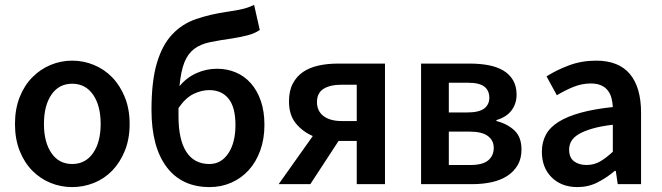

<svg xmlns="http://www.w3.org/2000/svg" viewBox="-20 -750 2696 782"><path d="M274 12Q228 12 186 -5Q144 -22 111.5 -55Q79 -88 60 -136Q41 -184 41 -245Q41 -306 60 -354Q79 -402 111.5 -435Q144 -468 186 -485.5Q228 -503 274 -503Q320 -503 362.5 -485.5Q405 -468 437 -435Q469 -402 488.5 -354Q508 -306 508 -245Q508 -184 488.5 -136Q469 -88 437 -55Q405 -22 362.5 -5Q320 12 274 12ZM274 -82Q328 -82 359 -126.5Q390 -171 390 -245Q390 -320 359 -364.5Q328 -409 274 -409Q220 -409 189.5 -364.5Q159 -320 159 -245Q159 -171 189.5 -126.5Q220 -82 274 -82Z M834 12Q720 12 658.5 -70Q597 -152 597 -302Q597 -420 619 -493.5Q641 -567 681.5 -610Q722 -653 779 -672.5Q836 -692 905 -702Q927 -705 942.5 -708Q958 -711 970.5 -714Q983 -717 993.5 -721Q1004 -725 1015 -730L1038 -628Q1018 -614 989.5 -606.5Q961 -599 929 -594Q873 -586 834.5 -578Q796 -570 770.5 -550.5Q745 -531 731 -496Q717 -461 711 -399Q740 -434 780 -452Q820 -470 864 -470Q905 -470 940.5 -455Q976 -440 1002 -410.5Q1028 -381 1042.5 -338.5Q1057 -296 1057 -241Q1057 -184 1040 -137Q1023 -90 993 -57Q963 -24 922 -6Q881 12 834 12ZM833 -82Q881 -82 910 -125.5Q939 -169 939 -241Q939 -313 911 -348Q883 -383 832 -383Q801 -383 768.5 -367.5Q736 -352 707 -310V-277Q707 -181 739 -131.5Q771 -82 833 -82Z M1433 0V-176H1361H1359L1244 0H1115L1254 -196Q1212 -214 1184.5 -248Q1157 -282 1157 -337Q1157 -380 1172.5 -409.5Q1188 -439 1214.5 -457Q1241 -475 1277.5 -483Q1314 -491 1356 -491H1548V0ZM1372 -257H1433V-405H1372Q1324 -405 1297.5 -388Q1271 -371 1271 -334Q1271 -298 1297.5 -277.5Q1324 -257 1372 -257Z M1695 0V-491H1894Q1935 -491 1969.5 -484.5Q2004 -478 2029.5 -463Q2055 -448 2069.5 -423.5Q2084 -399 2084 -364Q2084 -328 2063.5 -300.5Q2043 -273 2002 -261V-257Q2046 -246 2075 -219Q2104 -192 2104 -141Q2104 -104 2088.5 -77.5Q2073 -51 2046 -33.5Q2019 -16 1982.5 -8Q1946 0 1904 0ZM1808 -292H1883Q1931 -292 1952 -308Q1973 -324 1973 -352Q1973 -381 1953 -397Q1933 -413 1886 -413H1808ZM1808 -78H1896Q1946 -78 1968.5 -97Q1991 -116 1991 -148Q1991 -178 1967 -196Q1943 -214 1892 -214H1808Z M2332 12Q2267 12 2227 -27.5Q2187 -67 2187 -132Q2187 -171 2203.5 -201.5Q2220 -232 2255.5 -254Q2291 -276 2345.5 -291Q2400 -306 2476 -314Q2475 -333 2470.5 -350.5Q2466 -368 2455.5 -381.5Q2445 -395 2428 -402.5Q2411 -410 2386 -410Q2350 -410 2315.5 -396Q2281 -382 2248 -362L2206 -439Q2247 -465 2298 -484Q2349 -503 2408 -503Q2500 -503 2545.5 -448.5Q2591 -394 2591 -291V0H2496L2488 -54H2484Q2451 -26 2413.5 -7Q2376 12 2332 12ZM2369 -78Q2399 -78 2423.5 -92Q2448 -106 2476 -132V-242Q2426 -236 2392 -226Q2358 -216 2337 -203.5Q2316 -191 2307 -175Q2298 -159 2298 -141Q2298 -108 2318 -93Q2338 -78 2369 -78Z"/></svg>

Font: CV Source Sans Light
Style: Bold
Weight: 600
Designer: Paul D. Hunt
Foundry: Adobe Systems Incorporated
Version: Version 3.001